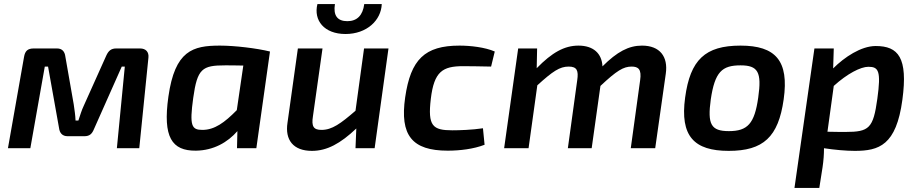

<svg xmlns="http://www.w3.org/2000/svg" viewBox="-20 -728 4510 943"><path d="M668 -490H551C526 -490 513 -479 502 -455L392 -210C380 -185 374 -162 365 -136H351C350 -164 346 -187 342 -216L301 -450C298 -475 285 -490 260 -490H146C116 -490 103 -478 98 -448L19 0H129L200 -401H216L270 -99C273 -75 286 -59 312 -59H394C420 -59 432 -70 442 -95L578 -401H593L554 0H664L709 -445C712 -473 696 -490 668 -490Z M1060 -504C927 -504 839 -480 807 -253C779 -54 824 13 942 12C1029 11 1098 -29 1146 -84L1144 0H1239L1306 -475C1241 -491 1133 -504 1060 -504ZM974 -90C921 -90 910 -110 929 -247C949 -391 973 -407 1086 -407C1103 -407 1135 -407 1175 -406L1143 -187C1083 -126 1034 -90 974 -90Z M1677 -561C1781 -561 1852 -628 1855 -708H1769C1762 -652 1733 -624 1686 -624C1637 -624 1616 -652 1625 -708H1539C1519 -628 1572 -561 1677 -561ZM1768 -490 1726 -184C1653 -121 1611 -90 1559 -90C1520 -90 1509 -107 1517 -157L1564 -490H1443L1392 -125C1379 -41 1420 13 1512 13C1586 13 1652 -23 1730 -97L1726 0H1820L1888 -490Z M2237 -504C2066 -504 1997 -436 1970 -250C1943 -63 2004 12 2179 12C2238 12 2306 4 2360 -17L2352 -98C2299 -90 2236 -88 2202 -88C2105 -88 2080 -109 2096 -243C2112 -377 2154 -403 2255 -403C2289 -403 2342 -402 2392 -401L2410 -475C2362 -496 2290 -504 2237 -504Z M3133 -504C3068 -504 3011 -474 2939 -402C2936 -465 2895 -504 2821 -504C2752 -504 2691 -470 2616 -393L2618 -490H2525L2456 0H2576L2619 -309C2695 -378 2729 -401 2773 -401C2814 -401 2822 -381 2815 -334L2769 0H2886L2929 -306C3009 -381 3042 -401 3082 -401C3115 -401 3132 -388 3124 -334L3078 0H3198L3250 -366C3262 -450 3221 -504 3133 -504Z M3617 -504C3443 -504 3370 -434 3345 -249C3319 -59 3389 13 3559 13C3729 13 3803 -55 3829 -240C3856 -430 3789 -504 3617 -504ZM3617 -407C3703 -407 3722 -374 3704 -249C3686 -121 3652 -84 3560 -84C3472 -84 3454 -117 3471 -240C3491 -375 3526 -407 3617 -407Z M4281 -502C4209 -502 4127 -447 4072 -392L4075 -490H3980L3882 195H4004L4020 93C4025 59 4027 30 4027 0C4079 8 4136 13 4178 13C4297 13 4382 -14 4412 -238C4440 -445 4392 -502 4281 -502ZM4289 -243C4269 -98 4249 -80 4133 -80C4115 -80 4083 -80 4044 -81L4075 -306C4141 -366 4207 -400 4245 -400C4295 -400 4308 -380 4289 -243Z"/></svg>

Font: Exo 2 Semi Bold
Style: Italic
Weight: 600
Italic angle: -8°
Designer: Natanael Gama
Version: Version 1.001;PS 001.001;hotconv 1.0.88;makeotf.lib2.5.64775